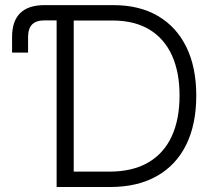

<svg xmlns="http://www.w3.org/2000/svg" viewBox="-20 -748 862 768"><path d="M28.3 -537.6V-600.1Q28.3 -663.6 60.8 -695.6Q93.3 -727.5 157.7 -727.5H206.5V-666.5H158.7Q124.5 -666.5 108.4 -650.1Q92.3 -633.8 92.3 -599.1V-537.6ZM420.9 0H244.1V-61.5H417Q510.3 -61.5 572.8 -97.9Q635.3 -134.3 666.7 -202.4Q698.2 -270.5 698.2 -365.7Q698.2 -459.5 667.7 -526.6Q637.2 -593.8 577.4 -629.9Q517.6 -666 429.2 -666H241.7V-727.5H433.6Q537.6 -727.5 611.8 -684.1Q686 -640.6 725.6 -559.6Q765.1 -478.5 765.1 -365.7Q765.1 -251 724.9 -169.2Q684.6 -87.4 607.4 -43.7Q530.3 0 420.9 0ZM274.9 -727.5V0H206.5V-727.5Z"/></svg>

Font: Inter 20pt Light
Style: Regular
Weight: 300
Version: Version 4.001;git-66647c0bb